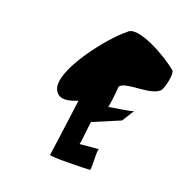

<svg xmlns="http://www.w3.org/2000/svg" viewBox="-74 -756 575 586"><g transform="rotate(15 213.0 -463.0)"><path d="M100 -450C111 -424 141 -427 171 -437C151 -345 130 -255 130 -255C127 -249 252 -242 259 -242C265 -242 263 -310 270 -310H208C211 -310 222 -379 225 -384L315 -413L343 -450C336 -446 267 -443 263 -442C266 -444 275 -489 278 -510C295 -531 377 -509 406 -533C416 -541 431 -592 424 -600C392 -634 288 -706 260 -678C207 -644 76 -506 100 -450ZM343 -451V-449Z"/></g></svg>

Font: Ampere
Style: SCUltCndIta
Weight: 400
Version: Version 1